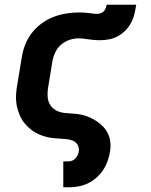

<svg xmlns="http://www.w3.org/2000/svg" viewBox="-20 -591 640 816"><path d="M249 205V95H271Q279 95 287.5 91.5Q296 88 301.5 81.5Q307 75 310.5 67Q314 59 315 51Q317 36 309.5 24Q302 12 288.5 6.5Q275 1 260.5 0Q246 -1 231.5 -2Q217 -3 202.5 -4.5Q188 -6 174 -10Q160 -14 147 -19.5Q134 -25 122.5 -32.5Q111 -40 101 -49.5Q91 -59 82.5 -69.5Q74 -80 68 -92.5Q62 -105 57.5 -118.5Q53 -132 50.5 -146.5Q48 -161 48 -175Q48 -189 49.5 -204Q51 -219 54 -234L72 -344Q76 -372 86 -398.5Q96 -425 113.5 -448.5Q131 -472 155 -490Q179 -508 206 -518.5Q233 -529 260.5 -533.5Q288 -538 315 -538Q325 -538 334.5 -537.5Q344 -537 354 -536Q364 -535 373.5 -533.5Q383 -532 392 -532Q400 -532 407.5 -534.5Q415 -537 421 -543Q427 -549 429.5 -556.5Q432 -564 433 -571H559Q556 -552 551.5 -532.5Q547 -513 537.5 -495Q528 -477 513.5 -462Q499 -447 480.5 -437Q462 -427 442 -423.5Q422 -420 403 -420Q392 -420 380.5 -421Q369 -422 358 -423.5Q347 -425 336 -426.5Q325 -428 314 -428Q294 -428 274 -421Q254 -414 238 -399.5Q222 -385 213.5 -365.5Q205 -346 202 -326L184 -216Q181 -197 182.5 -178.5Q184 -160 193.5 -145Q203 -130 219 -121.5Q235 -113 254 -111Q273 -109 292 -108Q311 -107 328.5 -103Q346 -99 362.5 -91.5Q379 -84 393.5 -74Q408 -64 420 -51Q432 -38 439.5 -21.5Q447 -5 449 13.5Q451 32 448 51Q445 71 438 91.5Q431 112 419 130.5Q407 149 390 164Q373 179 353 188.5Q333 198 312 201.5Q291 205 271 205Z"/></svg>

Font: Iosevka Curly XBdExObl
Style: Regular
Weight: 800
Width: 7
Italic angle: -9°
Monospace: yes
Designer: Belleve Invis
Foundry: Belleve Invis
Version: Version 11.1.0; ttfautohint (v1.8.3)